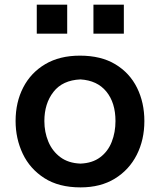

<svg xmlns="http://www.w3.org/2000/svg" viewBox="-20 -791 686 824"><path d="M325.7 13.2Q232.4 13.2 170.4 -26.6Q108.4 -66.4 77.6 -131.3Q46.9 -196.3 46.9 -271.5Q46.9 -352.1 79.6 -415.5Q112.3 -479 174.1 -515.6Q235.8 -552.2 323.2 -552.2Q413.6 -552.2 475.1 -515.1Q536.6 -478 568.1 -414.3Q599.6 -350.6 599.6 -271.5Q599.6 -190.9 566.9 -126.5Q534.2 -62 472.9 -24.4Q411.6 13.2 325.7 13.2ZM325.2 -88.9Q376.5 -90.8 409.9 -116Q443.4 -141.1 459.5 -182.1Q475.6 -223.1 475.6 -271.5Q475.6 -350.1 436.5 -397.9Q397.5 -445.8 325.2 -450.2Q248.5 -446.8 209.5 -396.7Q170.4 -346.7 170.4 -271.5Q170.4 -224.1 187.5 -183.1Q204.6 -142.1 239 -116.5Q273.4 -90.8 325.2 -88.9ZM381 -771H511.5V-646.4H381ZM137.8 -771H268.4V-646.4H137.8Z"/></svg>

Font: Pinar-DS3-FD SemiBold
Style: Regular
Weight: 600
Designer: Amin Abedi
Version: Version 3.000